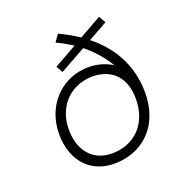

<svg xmlns="http://www.w3.org/2000/svg" viewBox="-176 -898 993 1039"><g transform="rotate(-30 320.5 -378.5)"><path d="M249 -570 410 -626C454 -576 487 -521 510 -461C474 -495 419 -521 359 -526C217 -539 91 -442 64 -287C36 -124 121 -9 272 4C429 18 550 -80 580 -250C608 -408 556 -540 464 -645L584 -687L569 -730L430 -681C400 -710 366 -737 331 -762L295 -727C325 -706 352 -684 376 -661L234 -611ZM283 -51C164 -61 99 -151 122 -283C144 -405 237 -481 356 -471C464 -461 545 -387 520 -247C497 -116 404 -40 283 -51Z"/></g></svg>

Font: Fixel Display 20240404 Light
Style: Italic
Weight: 300
Italic angle: -10°
Designer: AlfaBravo + MacPaw
Foundry: Kyrylo Tkachov, Marchela Mozhyna, Serhii Makarenko, Maria Weinstein, Zakhar Kryvoshyya
Version: Version 1.211;Glyphs 3.2 (3225)